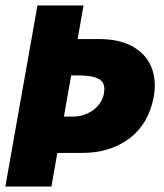

<svg xmlns="http://www.w3.org/2000/svg" viewBox="-30 -680 599 700"><path d="M157.5 0H-10.5L106.5 -660H274.5L253 -537.5H333.5Q400.5 -537.5 448 -513.5Q532 -469.5 534.5 -371Q534.5 -348 529.5 -322.5Q511 -227.5 441 -174.5Q370 -122.5 270.5 -122.5H179ZM237.5 -255Q259 -255 278.2 -262Q297.5 -269 312.2 -280.5Q327 -292 336.8 -307.5Q346.5 -323 349 -340L350.5 -354.5Q350.5 -380 332 -391Q309.5 -404.5 261.5 -405H229.5L203 -255Z"/></svg>

Font: Lucymar Sans ExtraBold
Style: Italic
Weight: 800
Italic angle: -10°
Foundry: The League of Moveable Type (original font) / Main changes by Cristiano Sobral with portions from Mirco Monsees
Version: Version 2.00;August 30, 2020;FontCreator 13.0.0.2681 64-bit